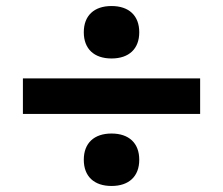

<svg xmlns="http://www.w3.org/2000/svg" viewBox="-20 -669 740 637"><path d="M56 -291H644V-409H56ZM258 -139C258 -84 292 -52 350 -52C408 -52 442 -84 442 -139C442 -194 408 -226 350 -226C292 -226 258 -194 258 -139ZM258 -562C258 -507 292 -475 350 -475C408 -475 442 -507 442 -562C442 -617 408 -649 350 -649C292 -649 258 -617 258 -562Z"/></svg>

Font: Martian Mono Std Md
Style: Regular
Weight: 500
Monospace: yes
Designer: Roman Shamin
Foundry: Evil Martians
Version: Version 1.000